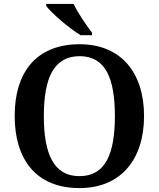

<svg xmlns="http://www.w3.org/2000/svg" viewBox="-20 -951 812 981"><path d="M392 -771H450V-784C421 -822 377 -886 356 -931H216V-921C241 -886 332 -807 392 -771ZM386 10C598 10 716 -137 716 -358C716 -580 598 -725 387 -725C164 -725 55 -580 55 -359C55 -137 164 10 386 10ZM386 -51C254 -51 204 -165 204 -358C204 -551 254 -664 387 -664C519 -664 567 -551 567 -358C567 -165 519 -51 386 -51Z"/></svg>

Font: Noto Serif Oriya SemiBold
Style: Regular
Weight: 600
Designer: David Williams
Foundry: Google LLC, David Williams
Version: Version 1.051